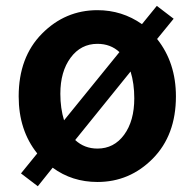

<svg xmlns="http://www.w3.org/2000/svg" viewBox="-20 -609 666 657"><path d="M426.8 -364.3 237.3 -129.9Q268.6 -100.6 313.5 -100.6Q370.1 -100.6 404.8 -147.9Q439.5 -195.3 439.5 -272.5Q439.5 -323.2 426.8 -364.3ZM199.2 -197.3 388.7 -430.7Q358.4 -459 313.5 -459Q256.8 -459 221.7 -411.6Q186.5 -364.3 186.5 -288.1Q186.5 -238.3 199.2 -197.3ZM574.2 -544.9 517.6 -475.6Q582 -394.5 582 -279.3Q582 -146.5 502.9 -66.4Q423.8 13.7 313.5 13.7Q226.6 13.7 160.2 -35.2L109.4 28.3L51.8 -15.6L107.4 -84Q43.9 -163.1 43.9 -279.3Q43.9 -413.1 123.5 -493.7Q203.1 -574.2 313.5 -574.2Q397.5 -574.2 465.8 -526.4L516.6 -588.9Z"/></svg>

Font: Gen Shin Gothic Bold
Style: Bold
Weight: 700
Designer: [Source Han Sans]
Ryoko NISHIZUKA  (kana & ideographs); Paul D. Hunt (Latin, Greek & Cyrillic); Wenlong ZHANG  (bopomofo
Version: Version 1.002.20150607